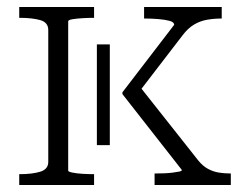

<svg xmlns="http://www.w3.org/2000/svg" viewBox="-20 -529 711 549"><path d="M118 -66V-443Q118 -465 95 -471.5Q72 -478 37 -478H35V-509H249V-478H246Q233 -478 216 -477Q199 -476 187 -474Q175 -472 175 -468V-41Q175 -38 187 -35.5Q199 -33 216 -32Q233 -31 246 -31H249V0H35V-31H37Q72 -31 95 -38Q118 -45 118 -66ZM640 0H422V-33H427Q438 -33 450.5 -33.5Q463 -34 474.5 -35.5Q486 -37 493 -38.5Q500 -40 500 -43L330 -260V-265L478 -458Q478 -466 464.5 -469.5Q451 -473 432 -474.5Q413 -476 397 -476H392V-509H614V-476H612Q592 -476 572 -472.5Q552 -469 534.5 -458.5Q517 -448 502 -428L376 -264L377 -285L547 -70Q560 -54 575 -46Q590 -38 606 -35.5Q622 -33 638 -33H640ZM257 -114V-402H294V-114Z"/></svg>

Font: Roboto Serif 36pt ExtraLight
Style: Regular
Weight: 250
Designer: Greg Gazdowicz
Foundry: Commercial Type
Version: Version 1.008